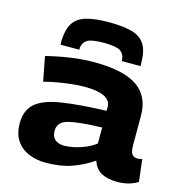

<svg xmlns="http://www.w3.org/2000/svg" viewBox="-114 -875 933 987"><g transform="rotate(15 353.0 -381.0)"><path d="M36 -152Q36 -222 78.5 -258.5Q121 -295 212.5 -309.5Q304 -324 451 -329V-349Q451 -384 415.5 -401.5Q380 -419 312 -419Q268 -419 209.5 -411Q151 -403 97 -389L72 -519Q130 -534 196 -544Q262 -554 324 -554Q481 -554 554.5 -504Q628 -454 628 -351V-193Q628 -158 638.5 -145.5Q649 -133 665 -133Q671 -133 678.5 -134Q686 -135 692 -137L706 -19Q661 10 597 10Q547 10 513.5 -7.5Q480 -25 466 -68Q414 -32 354.5 -11Q295 10 217 10Q166 10 125 -7.5Q84 -25 60 -60.5Q36 -96 36 -152ZM219 -161Q219 -129 237.5 -114Q256 -99 288 -99Q310 -99 339.5 -105.5Q369 -112 398.5 -124.5Q428 -137 451 -155V-240Q331 -237 275 -223Q219 -209 219 -161ZM347 -772Q418 -772 464.5 -760Q511 -748 534 -716Q557 -684 559 -626Q560 -612 560 -596H460Q460 -599 460 -601.5Q460 -604 459 -607Q457 -634 435 -648.5Q413 -663 347 -663Q281 -663 259 -648.5Q237 -634 234 -607Q234 -604 234 -601.5Q234 -599 234 -596H134Q133 -604 133.5 -611.5Q134 -619 134 -626Q137 -682 159 -714Q181 -746 226.5 -759Q272 -772 347 -772Z"/></g></svg>

Font: Georama Extended
Style: Bold
Weight: 700
Width: 7
Designer: Jean-Baptiste Levee
Foundry: Production Type
Version: Version 1.000